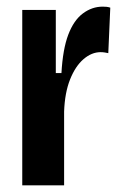

<svg xmlns="http://www.w3.org/2000/svg" viewBox="-20 -558 365 578"><path d="M47 0V-301V-528H148V-338H165Q169 -410 185.5 -453.5Q202 -497 229.5 -517.5Q257 -538 289 -538Q295 -538 300.5 -537.5Q306 -537 312 -535L306 -398Q302 -399 295.5 -400Q289 -401 283 -401Q256 -401 231.5 -380Q207 -359 191 -319Q175 -279 173 -222V0Z"/></svg>

Font: Bricolage Grotesque 36pt Condensed SemiBold
Style: Regular
Weight: 600
Width: 3
Designer: Mathieu Triay
Foundry: Atelier Triay
Version: Version 1.001;gftools[0.9.33.dev8+g029e19f]